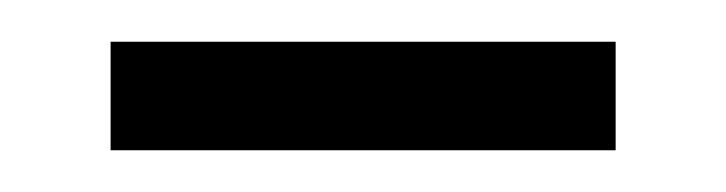

<svg xmlns="http://www.w3.org/2000/svg" viewBox="-20 -316 348 92"><path d="M33 -244H275V-296H33Z"/></svg>

Font: Noto Sans Ethiopic Light
Style: Regular
Weight: 300
Designer: Monotype Design Team
Foundry: Monotype Imaging Inc.
Version: Version 2.102